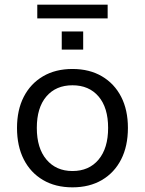

<svg xmlns="http://www.w3.org/2000/svg" viewBox="-20 -795 622 824"><path d="M291 9Q218 9 164.5 -22.5Q111 -54 82 -111Q53 -168 53 -246Q53 -323 82 -379.5Q111 -436 164.5 -467.5Q218 -499 291 -499Q364 -499 417.5 -467.5Q471 -436 500 -379.5Q529 -323 529 -246Q529 -168 500 -111Q471 -54 417.5 -22.5Q364 9 291 9ZM291 -61Q362 -61 403 -110Q444 -159 444 -246Q444 -333 403 -381Q362 -429 291 -429Q220 -429 179 -381Q138 -333 138 -246Q138 -159 179.5 -110Q221 -61 291 -61ZM140 -716V-775H442V-716ZM245 -582V-660H337V-582Z"/></svg>

Font: Nunito Sans 10pt
Style: Regular
Weight: 400
Designer: Vernon Adams
Foundry: Vernon Adams
Version: Version 3.101;gftools[0.9.27]